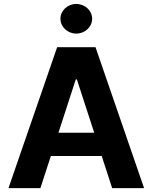

<svg xmlns="http://www.w3.org/2000/svg" viewBox="-20 -971 788 991"><path d="M188.6 0 242.5 -165.8H505L558.9 0H723.7L473 -727.3H274.9L23.8 0ZM281.6 -285.9 371.1 -561.1H376.8L466.3 -285.9ZM291.9 -874.3C291.9 -832 328.8 -797.6 373.6 -797.6C418.7 -797.6 455.6 -832 455.6 -874.3C455.6 -916.2 418.7 -950.6 373.6 -950.6C328.8 -950.6 291.9 -916.2 291.9 -874.3Z"/></svg>

Font: Inter-Hewn
Style: Bold
Weight: 700
Designer: Rasmus Andersson
Foundry: rsms
Version: Version 3.012;git-f93a4a705